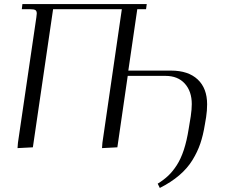

<svg xmlns="http://www.w3.org/2000/svg" viewBox="-20 -722 1118 941"><path d="M65.9 3.9 67.9 -22 158.2 -637.2Q160.2 -650.9 160.2 -655.8Q160.2 -668.5 153.3 -672.6Q146.5 -676.8 127.9 -676.8H86.9L89.8 -702.1H699.2L695.8 -676.8H652.8L608.9 -376H817.9Q902.8 -376 949 -332.5Q995.1 -289.1 995.1 -210.9Q995.1 -179.2 990.2 -147.9L983.9 -110.8Q975.6 -59.1 961.7 -18.3Q947.8 22.5 923.1 62.7Q898.4 103 858.4 137.2Q818.4 171.4 763.2 199.2L752.9 178.2Q782.7 159.7 804.4 139.2Q826.2 118.7 846.2 87.9Q866.2 57.1 880.9 12.7Q895.5 -31.7 904.8 -90.8L915 -152.8Q919.9 -186.5 919.9 -211.9Q919.9 -274.4 885.7 -312.3Q851.6 -350.1 791 -350.1H606L555.2 0L480 3.9L481.9 -22L577.1 -676.8H240.2L141.1 0Z"/></svg>

Font: Dihjauti
Style: Italic
Weight: 400
Italic angle: -9°
Designer: T. Christopher White
Version: Version 3.0.0